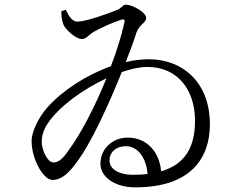

<svg xmlns="http://www.w3.org/2000/svg" viewBox="-20 -779 1040 826"><path d="M313 -686C288 -686 274 -715 263 -737L244 -731C244 -713 245 -693 253 -673C263 -650 307 -611 332 -611C352 -611 362 -630 385 -643C415 -659 460 -681 501 -694C515 -698 518 -695 515 -681C501 -620 481 -556 457 -494C350 -456 248 -389 183 -316C148 -276 116 -215 116 -172C116 -94 167 -5 205 -5C251 -5 287 -43 338 -122C387 -199 453 -342 504 -469C544 -483 582 -491 614 -491C746 -491 818 -390 819 -263C820 -144 774 -71 673 -42C667 -121 615 -187 530 -187C462 -187 412 -137 412 -75C412 -18 473 27 562 27C802 27 883 -100 883 -244C883 -428 762 -524 622 -524C589 -524 555 -520 521 -512C540 -560 556 -604 567 -639C581 -676 609 -681 609 -702C609 -726 549 -759 521 -759C509 -759 501 -742 483 -736C441 -719 350 -686 313 -686ZM615 -31C595 -28 574 -27 551 -27C494 -27 451 -50 451 -89C451 -123 478 -150 521 -150C579 -150 610 -91 615 -31ZM438 -442C387 -316 326 -201 277 -135C248 -91 228 -80 210 -80C185 -80 163 -128 160 -161C158 -188 165 -217 184 -246C232 -319 336 -395 438 -442Z"/></svg>

Font: Harano Aji Mincho K1
Style: Regular
Weight: 400
Foundry: Masamichi Hosoda
Version: HaranoAjiMinchoK1-Regular version 20230610;ttx 4.39.4